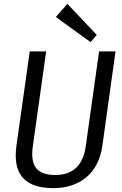

<svg xmlns="http://www.w3.org/2000/svg" viewBox="-20 -966 632 994"><path d="M257 8Q146 8 98 -46Q50 -100 65 -211L134 -700H219L150 -209Q139 -132 167 -96Q195 -60 266 -60Q403 -60 424 -209L493 -700H578L510 -211Q502 -157 481 -116.5Q460 -76 426.5 -48Q393 -20 350 -6Q307 8 257 8ZM481 -785 449 -748 269 -878 329 -946Z"/></svg>

Font: Pathway Extreme SemiCondensed
Style: Italic
Weight: 400
Width: 4
Italic angle: -8°
Version: Version 1.001;gftools[0.9.26]